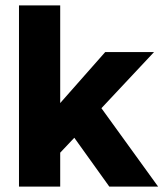

<svg xmlns="http://www.w3.org/2000/svg" viewBox="-20 -688 607 708"><path d="M50 0V-668H202V-308L368 -496H548L354 -289L563 0H383L254 -180L202 -125V0Z"/></svg>

Font: Atkinson Hyperlegible
Style: Bold
Weight: 700
Designer: Elliott Scott, Megan Eiswerth, Linus Boman, Theodore Petrosky
Foundry: Braille Institute
Version: Version 1.006; ttfautohint (v1.8.3)